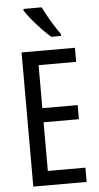

<svg xmlns="http://www.w3.org/2000/svg" viewBox="-62 -980 526 1018"><g transform="rotate(-5 201.0 -471.5)"><path d="M357 0H73V-714H357V-639H157V-410H345V-335H157V-76H357ZM200 -943Q211 -920 226.5 -892.5Q242 -865 258.5 -839Q275 -813 289 -794V-783H237Q217 -800 190.5 -827.5Q164 -855 140 -884Q116 -913 103 -934V-943Z"/></g></svg>

Font: Noto Sans Malayalam ExtraCondensed
Style: Regular
Weight: 400
Width: 2
Designer: Jelle Bosma - Monotype Design Team
Foundry: Monotype Imaging Inc.
Version: Version 2.104; ttfautohint (v1.8.4.7-5d5b)